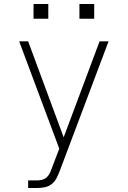

<svg xmlns="http://www.w3.org/2000/svg" viewBox="-20 -727 640 962"><path d="M121 215V177H165Q178 177 191.5 173.5Q205 170 215 160.5Q225 151 230.5 138.5Q236 126 241 113V112Q241 112 241 112Q241 112 241 112L277 18L76 -520H121L299 -39L479 -520H524L281 125Q274 144 265 162.5Q256 181 240.5 194Q225 207 205 211Q185 215 165 215ZM378 -633V-707H452V-633ZM148 -633V-707H222V-633Z"/></svg>

Font: Iosevka SS04 XLt Ex
Style: Regular
Weight: 200
Width: 7
Monospace: yes
Designer: Belleve Invis
Foundry: Belleve Invis
Version: Version 19.0.0; ttfautohint (v1.8.4)